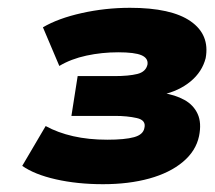

<svg xmlns="http://www.w3.org/2000/svg" viewBox="-20 -730 550 492"><path d="M244 -258Q178 -258 123 -270.5Q68 -283 37 -305L97 -407Q128 -390 167.5 -381Q207 -372 255 -372Q300 -372 323.5 -378.5Q347 -385 350 -402Q355 -422 330.5 -427.5Q306 -433 275 -433H163L179 -535H273Q310 -535 332 -540.5Q354 -546 358 -565Q360 -581 342.5 -588.5Q325 -596 283 -596Q241 -596 201.5 -587.5Q162 -579 132 -561L90 -660Q129 -683 189.5 -696.5Q250 -710 313 -710Q419 -710 468.5 -675.5Q518 -641 507 -581Q498 -546 468.5 -521.5Q439 -497 395 -487L396 -492Q429 -487 452.5 -474Q476 -461 486.5 -438Q497 -415 490 -381Q482 -343 448.5 -315Q415 -287 362.5 -272.5Q310 -258 244 -258Z"/></svg>

Font: Nunito Sans 10pt Expanded Black
Style: Italic
Weight: 900
Width: 7
Italic angle: -9°
Designer: Vernon Adams
Foundry: Vernon Adams
Version: Version 3.101;gftools[0.9.27]